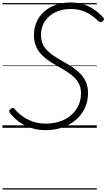

<svg xmlns="http://www.w3.org/2000/svg" viewBox="-20 -1035 862 1555"><path d="M350 19Q292 19 245 5Q198 -9 161.5 -30.5Q125 -52 99.5 -77Q74 -102 59 -123Q53 -132 55 -139Q57 -146 66 -153Q78 -162 85 -161Q92 -160 98 -153Q122 -123 158.5 -96Q195 -69 243 -51.5Q291 -34 351 -34Q413 -34 465 -51.5Q517 -69 555 -101.5Q593 -134 614.5 -179Q636 -224 636 -279Q636 -318 623 -348.5Q610 -379 586 -403.5Q562 -428 528.5 -450Q495 -472 452 -496Q422 -513 392.5 -531.5Q363 -550 338 -571.5Q313 -593 294.5 -619Q276 -645 265.5 -677.5Q255 -710 255 -751Q255 -809 276.5 -857.5Q298 -906 338 -941.5Q378 -977 432.5 -996Q487 -1015 553 -1015Q610 -1015 657.5 -999.5Q705 -984 744.5 -956.5Q784 -929 815 -894Q824 -885 822 -878Q820 -871 811 -863Q803 -856 795 -856Q787 -856 778 -863Q750 -891 716.5 -913.5Q683 -936 643 -949Q603 -962 551 -962Q500 -962 456.5 -947Q413 -932 380.5 -904.5Q348 -877 330 -838.5Q312 -800 312 -752Q312 -713 324 -683.5Q336 -654 358 -630.5Q380 -607 412.5 -585Q445 -563 485 -540Q527 -517 564 -492.5Q601 -468 630.5 -438Q660 -408 676.5 -369.5Q693 -331 693 -280Q693 -215 667.5 -160.5Q642 -106 595.5 -65.5Q549 -25 486.5 -3Q424 19 350 19ZM0 490H764V500H0ZM0 -20H764V0H0ZM0 -505H764V-500H0ZM0 -1010H764V-1000H0Z"/></svg>

Font: Playwrite AU TAS Guides
Style: Regular
Weight: 400
Designer: Veronika Burian, José Scaglione
Foundry: TypeTogether
Version: Version 1.003